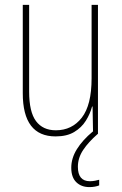

<svg xmlns="http://www.w3.org/2000/svg" viewBox="-20 -547 498 784"><path d="M380 -527V0H360L358 -112H356Q348 -82 330.5 -54Q313 -26 283 -8Q253 10 207 10Q73 10 73 -166V-527H99V-173Q99 -90 127 -52.5Q155 -15 208 -15Q274 -15 314 -66.5Q354 -118 354 -227V-527ZM298 134Q298 193 347 193Q357 193 368 191Q379 189 385 187V210Q378 213 367.5 215Q357 217 345 217Q312 217 291.5 197Q271 177 271 138Q271 99 294 62Q317 25 359 -10L379 0Q341 33 319.5 65.5Q298 98 298 134Z"/></svg>

Font: Noto Sans Lao Looped Condensed Thin
Style: Regular
Weight: 100
Width: 3
Designer: Mark Frömberg, Ben Mitchell
Foundry: The Fontpad Ltd
Version: Version 1.002; ttfautohint (v1.8.4.7-5d5b)